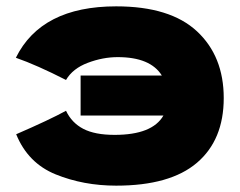

<svg xmlns="http://www.w3.org/2000/svg" viewBox="-20 -575 755 605"><path d="M685 -266Q685 -134 600.5 -62Q516 10 346 10Q243 10 155.5 -25.5Q68 -61 31 -152Q137 -198 188 -226Q206 -188 242.5 -169Q279 -150 341 -150Q460 -150 495 -211H234V-337H490Q454 -395 351 -395Q304 -395 256.5 -377Q209 -359 188 -323Q96 -370 30 -393Q110 -555 346 -555Q516 -555 600.5 -476.5Q685 -398 685 -266Z"/></svg>

Font: Mantou Sans
Style: Regular
Weight: 400
Designer: Mant0u / artakana
Foundry: Mant0u / artakana
Version: Version 1.001;October 22, 2023;FontCreator 14.0.0.2901 64-bi